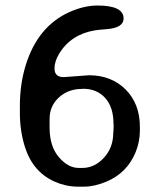

<svg xmlns="http://www.w3.org/2000/svg" viewBox="-20 -678 590 707"><path d="M270 -59.6H283.2Q328.1 -59.6 362.5 -96.9Q397 -134.3 397 -189L397.9 -198.2L398.4 -212.9V-217.8L397.9 -222.2Q397.9 -283.7 367.2 -317.4Q336.4 -351.1 286.6 -351.1L282.2 -350.6Q231 -350.6 196.8 -319.1Q162.6 -287.6 162.6 -240.2V-208Q162.6 -139.6 196.5 -99.6Q230.5 -59.6 270 -59.6ZM338.9 -657.7Q435.1 -657.7 435.1 -609.9Q435.1 -576.2 375 -570.8Q338.4 -567.9 330.6 -566.4Q242.2 -552.2 198.2 -481Q180.7 -452.1 180.7 -425.8Q180.7 -394 214.8 -394L307.6 -400.9Q390.1 -400.9 442.6 -348.4Q495.1 -295.9 495.1 -210.4V-197.8Q495.1 -156.2 479.5 -117.7Q447.8 -41 372.1 -9.3Q328.1 9.3 289.1 9.3H263.7Q221.2 8.8 179.7 -9.8Q100.6 -45.9 71.8 -136.7Q53.2 -196.3 53.2 -261.7V-288.1Q53.2 -369.1 75.2 -439.5Q119.1 -580.1 233.9 -632.8Q289.1 -657.7 338.9 -657.7Z"/></svg>

Font: Averia Libre
Style: Regular
Weight: 400
Version: Version 1.002